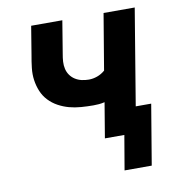

<svg xmlns="http://www.w3.org/2000/svg" viewBox="-77 -590 753 807"><g transform="rotate(-10 300.0 -186.5)"><path d="M506 147H390L415 0H332L357 -150Q344 -147 332.5 -146Q321 -145 309 -145Q283 -145 256.5 -147Q230 -149 206 -155.5Q182 -162 160 -174Q138 -186 121 -204Q104 -222 94.5 -245Q85 -268 81.5 -293Q78 -318 81 -344.5Q84 -371 89 -398L109 -520H242L219 -380Q216 -364 215 -348Q214 -332 217.5 -317Q221 -302 229.5 -290Q238 -278 250.5 -270Q263 -262 278 -258.5Q293 -255 309 -255Q327 -255 345 -261.5Q363 -268 378 -281L418 -520H551L483 -110H549Z"/></g></svg>

Font: Iosevka Extrabold Extended
Style: Italic
Weight: 800
Width: 7
Italic angle: -9°
Monospace: yes
Designer: Belleve Invis
Foundry: Belleve Invis
Version: Version 32.5.0; ttfautohint (v1.8.4)